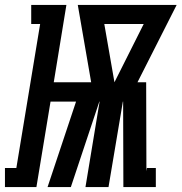

<svg xmlns="http://www.w3.org/2000/svg" viewBox="-73 -755 733 775"><path d="M-53 0V-77H-7L89 -658H53V-735H195L144 -423H295L241 -735H640L482 -423H517L518 -64L520 -77H556V0H425L424 -345H423L365 0H272L329 -345H328L213 0H119L234 -345H131L74 0ZM389 -423 507 -658H348Z"/></svg>

Font: Iosevka Slab XBdEx
Style: Italic
Weight: 800
Width: 7
Italic angle: -9°
Monospace: yes
Designer: Belleve Invis
Foundry: Belleve Invis
Version: Version 11.1.1; ttfautohint (v1.8.3)